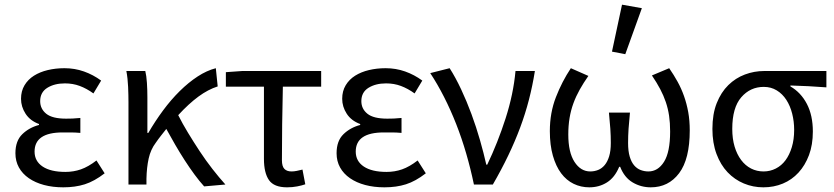

<svg xmlns="http://www.w3.org/2000/svg" viewBox="-20 -790 3570 822"><path d="M251 12Q206 12 168.5 2Q131 -8 103.5 -27Q76 -46 61 -73Q46 -100 46 -134Q46 -187 75.5 -215.5Q105 -244 147 -255V-259Q109 -273 89.5 -303Q70 -333 70 -367Q70 -400 85 -425Q100 -450 125.5 -466Q151 -482 184.5 -490Q218 -498 256 -498Q300 -498 339.5 -484Q379 -470 413 -445L380 -390Q351 -411 321.5 -422Q292 -433 258 -433Q213 -433 182.5 -414Q152 -395 152 -357Q152 -324 178 -303Q204 -282 263 -282Q277 -282 291 -282.5Q305 -283 324 -285V-221Q302 -223 284 -223Q266 -223 248 -223Q128 -223 128 -141Q128 -100 162.5 -77Q197 -54 260 -54Q295 -54 326.5 -65Q358 -76 393 -103L428 -48Q384 -14 343 -1Q302 12 251 12Z M854 8Q834 -14 813 -42.5Q792 -71 771 -103.5Q750 -136 730 -170.5Q710 -205 692 -238Q681 -224 669.5 -209.5Q658 -195 647 -179Q625 -150 616.5 -111.5Q608 -73 607 -25V0H530V-353Q530 -382 528.5 -418Q527 -454 521 -486H602Q607 -466 609 -435.5Q611 -405 611 -373V-221H615Q644 -271 678 -317Q712 -363 749.5 -400Q787 -437 826 -462.5Q865 -488 904 -498L912 -420Q871 -407 829.5 -376.5Q788 -346 743 -297Q761 -261 785 -221.5Q809 -182 835 -142.5Q861 -103 889.5 -66.5Q918 -30 945 0Z M1209 12Q1153 12 1131.5 -19Q1110 -50 1110 -110V-419H947V-481L1017 -486H1355V-419H1191Q1189 -337 1188 -257.5Q1187 -178 1187 -104Q1187 -78 1197.5 -67Q1208 -56 1228 -56Q1239 -56 1251 -58.5Q1263 -61 1275 -64L1287 -1Q1273 4 1252.5 8Q1232 12 1209 12Z M1626 12Q1581 12 1543.5 2Q1506 -8 1478.5 -27Q1451 -46 1436 -73Q1421 -100 1421 -134Q1421 -187 1450.5 -215.5Q1480 -244 1522 -255V-259Q1484 -273 1464.5 -303Q1445 -333 1445 -367Q1445 -400 1460 -425Q1475 -450 1500.5 -466Q1526 -482 1559.5 -490Q1593 -498 1631 -498Q1675 -498 1714.5 -484Q1754 -470 1788 -445L1755 -390Q1726 -411 1696.5 -422Q1667 -433 1633 -433Q1588 -433 1557.5 -414Q1527 -395 1527 -357Q1527 -324 1553 -303Q1579 -282 1638 -282Q1652 -282 1666 -282.5Q1680 -283 1699 -285V-221Q1677 -223 1659 -223Q1641 -223 1623 -223Q1503 -223 1503 -141Q1503 -100 1537.5 -77Q1572 -54 1635 -54Q1670 -54 1701.5 -65Q1733 -76 1768 -103L1803 -48Q1759 -14 1718 -1Q1677 12 1626 12Z M2009 0Q1995 -67 1976 -132.5Q1957 -198 1933 -259Q1909 -320 1881 -375Q1853 -430 1822 -477L1905 -498Q1930 -459 1954 -408Q1978 -357 1998.5 -301.5Q2019 -246 2035 -190Q2051 -134 2062 -85H2066Q2111 -179 2144.5 -283Q2178 -387 2187 -486H2270Q2260 -423 2244.5 -363Q2229 -303 2207 -244Q2185 -185 2156 -124.5Q2127 -64 2090 0Z M2503 12Q2467 12 2436 -3Q2405 -18 2382.5 -48Q2360 -78 2347 -123.5Q2334 -169 2334 -229Q2334 -307 2360 -374Q2386 -441 2424 -498L2499 -465Q2478 -435 2462 -406.5Q2446 -378 2435 -348Q2424 -318 2418.5 -285Q2413 -252 2413 -214Q2413 -138 2439.5 -97Q2466 -56 2507 -56Q2525 -56 2541 -62.5Q2557 -69 2569 -83.5Q2581 -98 2588 -121Q2595 -144 2595 -178Q2595 -208 2593 -238.5Q2591 -269 2587 -308H2677Q2673 -269 2671 -238.5Q2669 -208 2669 -178Q2669 -143 2676 -119.5Q2683 -96 2695 -82Q2707 -68 2723 -62Q2739 -56 2756 -56Q2797 -56 2823 -97.5Q2849 -139 2849 -227Q2849 -264 2844.5 -294.5Q2840 -325 2830.5 -353Q2821 -381 2806.5 -408.5Q2792 -436 2771 -467L2845 -498Q2865 -469 2881 -440Q2897 -411 2908.5 -378.5Q2920 -346 2926.5 -310Q2933 -274 2933 -232Q2933 -109 2887.5 -48.5Q2842 12 2766 12Q2724 12 2688.5 -9Q2653 -30 2635 -76H2631Q2612 -30 2578.5 -9Q2545 12 2503 12ZM2600 -569 2643 -770 2728 -755 2657 -558Z M3248 12Q3204 12 3164.5 -4.5Q3125 -21 3095 -52.5Q3065 -84 3047.5 -131Q3030 -178 3030 -238Q3030 -302 3048.5 -348.5Q3067 -395 3098 -425.5Q3129 -456 3169 -471Q3209 -486 3252 -486H3518V-416Q3476 -419 3441 -421Q3406 -423 3364 -424V-420Q3409 -394 3434.5 -345Q3460 -296 3460 -227Q3460 -170 3443.5 -126Q3427 -82 3398.5 -51Q3370 -20 3331.5 -4Q3293 12 3248 12ZM3249 -56Q3277 -56 3301.5 -68.5Q3326 -81 3343 -104Q3360 -127 3370 -160Q3380 -193 3380 -234Q3380 -270 3371.5 -303.5Q3363 -337 3346.5 -362.5Q3330 -388 3305.5 -403Q3281 -418 3250 -418Q3192 -418 3153.5 -373.5Q3115 -329 3115 -238Q3115 -196 3125 -162.5Q3135 -129 3153 -105Q3171 -81 3195.5 -68.5Q3220 -56 3249 -56Z"/></svg>

Font: SourceSansPro
Style: Book
Weight: 400
Designer: Paul D. Hunt
Foundry: Adobe Systems Incorporated
Version: Version 2.021;PS 2.000;hotconv 1.0.86;makeotf.lib2.5.63406